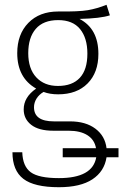

<svg xmlns="http://www.w3.org/2000/svg" viewBox="-20 -580 515 802"><path d="M475 77H425Q416 136 366 169Q316 202 226 202Q123 202 77.5 167Q32 132 32 56H73Q75 115 108.5 139.5Q142 164 226 164Q367 164 382 77H242V39H381Q375 4 345.5 -15Q316 -34 266 -34H202Q142 -34 110.5 -58.5Q79 -83 79 -123Q79 -174 131 -210Q52 -255 52 -358Q52 -437 98.5 -484.5Q145 -532 223 -532Q309 -531 347 -537.5Q385 -544 425 -560L439 -516Q400 -503 312 -501Q391 -460 391 -355Q391 -277 346 -231.5Q301 -186 223 -186Q188 -186 162 -196Q143 -185 132.5 -168Q122 -151 122 -132Q122 -73 205 -73H272Q338 -73 378.5 -42.5Q419 -12 425 39H475ZM222 -221Q282 -221 313.5 -255Q345 -289 345 -356Q345 -421 314.5 -458.5Q284 -496 223 -496Q161 -496 129.5 -459.5Q98 -423 98 -358Q98 -293 131.5 -257Q165 -221 222 -221Z"/></svg>

Font: Fira Sans Condensed ExtraLight
Style: Regular
Weight: 275
Width: 3
Designer: Carrois Corporate & Edenspiekermann AG
Foundry: Carrois Corporate GbR & Edenspiekermann AG
Version: Version 4.203